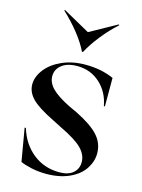

<svg xmlns="http://www.w3.org/2000/svg" viewBox="-115 -811 659 893"><g transform="rotate(15 214.0 -364.5)"><path d="M72 -9 45 -167H51Q73 -94 127 -51Q181 -8 254 -8Q297 -8 320 -28Q343 -48 343 -80Q343 -115 314 -145Q285 -175 210 -211L167 -233Q87 -272 57 -303Q27 -334 27 -371Q27 -408 54.5 -443.5Q82 -479 131.5 -501Q181 -523 243 -523Q320 -523 380 -496V-359H375Q363 -425 317.5 -466Q272 -507 208 -507Q161 -507 134 -486Q107 -465 107 -432Q107 -401 133 -374Q159 -347 221 -316L258 -299Q335 -261 368.5 -224Q402 -187 402 -138Q402 -99 378.5 -63.5Q355 -28 308 -6.5Q261 15 196 15Q159 15 125 7.5Q91 0 72 -9ZM344 -744 347 -741Q307 -705 272 -661Q237 -617 216 -577H211Q193 -615 159 -658Q125 -701 82 -741L85 -744L214 -672Z"/></g></svg>

Font: Nyght Serif
Style: Regular
Weight: 400
Designer: Maksym Kobuzan
Version: Version 0.410;July 4, 2025;FontCreator 15.0.0.2958 64-bit